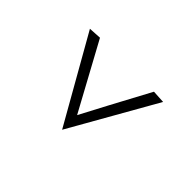

<svg xmlns="http://www.w3.org/2000/svg" viewBox="-86 -671 742 742"><g transform="rotate(-45 284.5 -300.0)"><path d="M100 -300 452 -500 455 -448 181 -299Q273 -251 455 -153L452 -100Z"/></g></svg>

Font: Antic Slab
Style: Regular
Weight: 400
Designer: Santiago Orozco
Foundry: Santiago Orozco
Version: Version 001.001